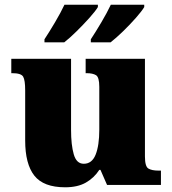

<svg xmlns="http://www.w3.org/2000/svg" viewBox="-20 -786 731 816"><path d="M257 10Q165 10 126 -39.5Q87 -89 87 -189V-402Q87 -445 78.5 -460Q70 -475 32 -475H28V-536H282V-234Q282 -170 293.5 -130Q305 -90 336 -90Q371 -90 386.5 -129Q402 -168 402 -235V-417Q402 -458 388 -466.5Q374 -475 348 -475H344V-536H596V-121Q596 -78 611 -69.5Q626 -61 652 -61H664V0H435L407 -64H402Q380 -30 345 -10Q310 10 257 10ZM366 -619Q387 -651 411 -691.5Q435 -732 451 -766H593V-756Q583 -739 557.5 -710Q532 -681 502.5 -652.5Q473 -624 450 -606H366ZM169 -619Q190 -651 214 -691.5Q238 -732 254 -766H396V-756Q386 -739 360 -710Q334 -681 305 -652.5Q276 -624 253 -606H169Z"/></svg>

Font: Noto Serif Devanagari Black
Style: Regular
Weight: 900
Designer: Universal Thirst, Indian Type Foundry and the Monotype Design Team
Foundry: Monotype Imaging Inc.
Version: Version 2.004; ttfautohint (v1.8.4.7-5d5b)